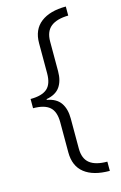

<svg xmlns="http://www.w3.org/2000/svg" viewBox="-131 -770 621 984"><g transform="rotate(-15 179.5 -278.0)"><path d="M324 158Q237 158 190 121Q143 84 143 11V-148Q143 -205 115 -229.5Q87 -254 27 -254V-303Q87 -303 115 -327Q143 -351 143 -408V-568Q143 -640 191 -677Q239 -714 324 -714V-666Q263 -665 231.5 -640Q200 -615 200 -561V-404Q200 -353 178 -321.5Q156 -290 106 -281V-277Q156 -268 178 -236Q200 -204 200 -153V6Q200 60 231 84.5Q262 109 324 109Z"/></g></svg>

Font: Noto Sans Lao Light
Style: Regular
Weight: 300
Designer: Monotype Design Team
Foundry: Monotype Imaging Inc.
Version: Version 2.003; ttfautohint (v1.8.4.7-5d5b)